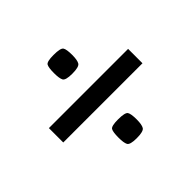

<svg xmlns="http://www.w3.org/2000/svg" viewBox="-113 -593 737 737"><g transform="rotate(-45 255.0 -225.0)"><path d="M40 -187V-265H470V-187ZM251 -349Q215 -349 209 -360.5Q203 -372 203 -400Q203 -431 209 -441Q215 -451 251 -451Q289 -451 295.5 -441Q302 -431 302 -400Q302 -372 295 -360.5Q288 -349 251 -349ZM251 1Q215 1 209 -10.5Q203 -22 203 -50Q203 -81 209 -91Q215 -101 251 -101Q289 -101 295.5 -91Q302 -81 302 -50Q302 -22 295 -10.5Q288 1 251 1Z"/></g></svg>

Font: Smooch Sans Black
Style: Regular
Weight: 900
Designer: Robert E. Leuschke
Foundry: Robert E. Leuschke
Version: Version 1.010; ttfautohint (v1.8.3)